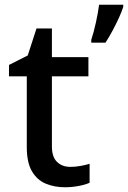

<svg xmlns="http://www.w3.org/2000/svg" viewBox="-20 -780 540 810"><path d="M277 -76Q298 -76 320 -80Q342 -84 358 -89V-9Q341 -1 312 4.5Q283 10 254 10Q210 10 173.5 -5Q137 -20 115 -57Q93 -94 93 -160V-458H18V-506L97 -546L134 -660H199V-539H353V-458H199V-162Q199 -118 220.5 -97Q242 -76 277 -76ZM500 -751Q494 -732 482 -705.5Q470 -679 455 -651Q440 -623 425 -600H365V-612Q370 -627 375 -645.5Q380 -664 384.5 -684.5Q389 -705 392.5 -724.5Q396 -744 398 -760H500Z"/></svg>

Font: Noto Sans Thai Medium
Style: Regular
Weight: 500
Designer: Monotype Design Team
Foundry: Monotype Imaging Inc.
Version: Version 2.001